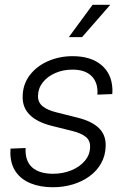

<svg xmlns="http://www.w3.org/2000/svg" viewBox="-20 -764 517 794"><path d="M199.2 10.3Q147 10.3 107.4 -5.6Q67.9 -21.5 45.9 -52.7Q23.9 -84 22.9 -129.9Q22.9 -134.8 23.2 -139.4Q23.4 -144 23.4 -149.4L85.9 -151.9Q83 -99.1 112.5 -72.3Q142.1 -45.4 199.2 -45.4Q240.2 -45.4 274.9 -59.6Q309.6 -73.7 330.8 -98.9Q352.1 -124 352.5 -156.2Q353.5 -183.1 334 -198.5Q314.5 -213.9 277.8 -222.7L195.3 -243.2Q134.3 -258.3 103.3 -288.8Q72.3 -319.3 73.7 -366.2Q74.7 -416 103.3 -453.4Q131.8 -490.7 178.7 -511.2Q225.6 -531.7 280.3 -531.7Q355 -531.7 398.4 -495.8Q441.9 -460 444.8 -397Q444.8 -391.6 444.8 -386.2Q444.8 -380.9 444.3 -375L382.8 -372.6Q386.2 -421.4 359.4 -448.7Q332.5 -476.1 279.8 -476.1Q240.7 -476.1 208.5 -461.9Q176.3 -447.8 157 -423.3Q137.7 -398.9 137.2 -368.2Q136.2 -341.3 156.2 -324.7Q176.3 -308.1 215.8 -298.8L297.4 -278.3Q358.4 -263.7 388.4 -234.9Q418.5 -206.1 417 -159.7Q416 -120.6 398.4 -89.1Q380.9 -57.6 350.6 -35.4Q320.3 -13.2 281.5 -1.5Q242.7 10.3 199.2 10.3ZM264.6 -610.4 362.8 -744.1H436L319.3 -610.4Z"/></svg>

Font: Inter 28pt Light
Style: Italic
Weight: 300
Italic angle: -9.3988°
Designer: Rasmus Andersson
Foundry: rsms
Version: Version 4.001;git-66647c0bb